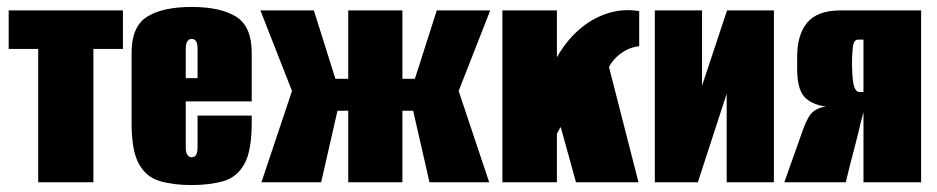

<svg xmlns="http://www.w3.org/2000/svg" viewBox="-20 -525 2698 553"><path d="M90 0V-384H5V-495H334V-384H249V0Z M532 8Q479 8 440 -3.5Q401 -15 380 -53Q359 -91 359 -170V-373Q359 -449 404 -477Q449 -505 532 -505Q615 -505 660 -477Q705 -449 705 -373V-233H515V-102Q515 -85 520 -78.5Q525 -72 532 -72Q540 -72 544.5 -78.5Q549 -85 549 -102V-192H705V-171Q705 -91 684 -53Q663 -15 624 -3.5Q585 8 532 8ZM515 -300H549V-383Q549 -400 544.5 -406.5Q540 -413 532 -413Q525 -413 520 -406.5Q515 -400 515 -383Z M733 0 821 -263 730 -495H884L946 -298H983V-495H1139V-298H1175L1238 -495H1392L1301 -263L1389 0H1217L1170 -206H1139V0H983V-206H952L905 0Z M1427 0V-495H1584V-360Q1610 -406 1646.5 -438.5Q1683 -471 1728 -486Q1773 -501 1821 -493V-392Q1798 -389 1781.5 -379.5Q1765 -370 1754 -359Q1748 -353 1743 -346.5Q1738 -340 1734 -332L1819 0H1639L1595 -159Q1592 -155 1589.5 -150Q1587 -145 1584 -140V0Z M1866 0V-495H2002V-278L2074 -495H2209V0H2073V-255Q2052 -191 2031.5 -127.5Q2011 -64 1990 0Z M2239 0 2294 -155Q2308 -193 2323.5 -204.5Q2339 -216 2359 -218Q2316 -224 2296 -247Q2276 -270 2276 -326V-361Q2276 -426 2305.5 -460.5Q2335 -495 2401 -495H2633V0H2467V-202L2460 -176Q2453 -145 2445 -114.5Q2437 -84 2429 -53L2416 0ZM2455 -260H2467V-411H2452Q2439 -411 2436.5 -390Q2434 -369 2434 -348V-336Q2435 -289 2440.5 -274.5Q2446 -260 2455 -260Z"/></svg>

Font: Alumni Sans Black
Style: Regular
Weight: 900
Designer: Robert E. Leuschke
Foundry: Robert E. Leuschke
Version: Version 1.018